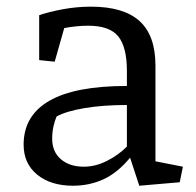

<svg xmlns="http://www.w3.org/2000/svg" viewBox="-20 -561 602 591"><path d="M458.5 -64.5 543 -47.9 533.2 0 408.7 10.7 380.4 -75.7Q342.3 -29.3 298.8 -9.3Q255.4 10.7 204.6 10.7Q136.2 10.7 94.5 -23.4Q52.7 -57.6 52.7 -115.7Q52.7 -205.1 131.8 -250.7Q210.9 -296.4 370.6 -296.4V-342.8Q370.6 -416 344 -449Q317.4 -481.9 251 -481.9Q235.4 -481.9 215.1 -480Q194.8 -478 177.7 -474.6L148.4 -371.1L100.6 -376V-514.2Q129.9 -524.4 173.1 -532.5Q216.3 -540.5 260.3 -540.5Q360.4 -540.5 409.4 -496.3Q458.5 -452.1 458.5 -358.9ZM370.6 -237.8Q297.4 -237.8 240.7 -228.3Q184.1 -218.8 154.3 -202.6Q148.4 -189 144.5 -171.4Q140.6 -153.8 140.6 -134.3Q140.6 -93.8 167.5 -70.8Q194.3 -47.9 237.8 -47.9Q274.4 -47.9 310.1 -66.2Q345.7 -84.5 370.6 -109.9Z"/></svg>

Font: Noticia Text
Style: Regular
Weight: 400
Designer: JM Sole
Foundry: JM Sole
Version: Version 1.003